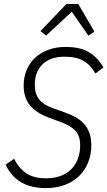

<svg xmlns="http://www.w3.org/2000/svg" viewBox="-20 -950 549 982"><path d="M214 12Q64 12 9 -108L52 -138Q78 -87 116.5 -62.5Q155 -38 215 -38Q259 -38 292 -51Q325 -64 346.5 -86.5Q368 -109 379 -140Q390 -171 390 -206Q390 -256 365.5 -281.5Q341 -307 293 -325L228 -349Q166 -372 133.5 -411Q101 -450 101 -513Q101 -554 115.5 -590Q130 -626 157.5 -652.5Q185 -679 225 -694.5Q265 -710 316 -710Q391 -710 436.5 -682Q482 -654 509 -605L468 -574Q444 -617 407.5 -638.5Q371 -660 310 -660Q238 -660 198 -621.5Q158 -583 158 -517Q158 -470 180 -442Q202 -414 250 -397L314 -374Q345 -363 370 -348.5Q395 -334 412 -314Q429 -294 438 -268Q447 -242 447 -208Q447 -161 431.5 -121Q416 -81 386.5 -51.5Q357 -22 313.5 -5Q270 12 214 12ZM380 -930 463 -788 432 -768 347 -890 216 -768 187 -791 320 -930Z"/></svg>

Font: IBM Plex Sans Condensed Light
Style: Italic
Weight: 300
Width: 3
Italic angle: -11°
Designer: Mike Abbink, Paul van der Laan, Pieter van Rosmalen
Foundry: Bold Monday
Version: Version 1.3